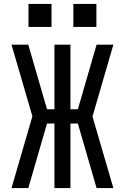

<svg xmlns="http://www.w3.org/2000/svg" viewBox="-20 -964 640 984"><path d="M39 0 146 -368 39 -735H125L221 -404H259V-735H341V-404H379L475 -735H561L454 -367L561 0H475L379 -331H341V0H259V-331H221L125 0ZM356 -826V-944H474V-826ZM126 -826V-944H244V-826Z"/></svg>

Font: Nova
Style: Regular
Weight: 400
Monospace: yes
Designer: Belleve Invis
Foundry: Belleve Invis
Version: Version 24.1.4; ttfautohint (v1.8.4)